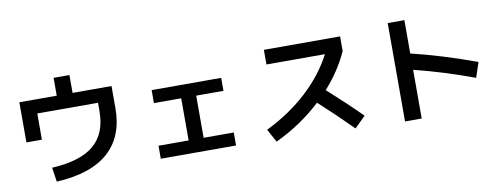

<svg xmlns="http://www.w3.org/2000/svg" viewBox="-67 -1171 4135 1588"><g transform="rotate(-10 2000.0 -377.0)"><path d="M113 -657H427V-807H560V-657H887V-470Q887 -233 740 -102.5Q593 28 304 43L286 -77Q527 -90 640 -186.5Q753 -283 753 -470V-540H243V-320H113Z M1208 -566H1792V-457H1563V-103H1816V6H1184V-103H1437V-457H1208Z M2180 -610V-733H2820V-610Q2750 -454 2626 -316Q2786 -172 2906 -52L2814 39Q2668 -107 2537 -226Q2364 -66 2152 33L2092 -77Q2293 -176 2440 -312Q2587 -448 2671 -610Z M3227 -773H3367V-493Q3627 -430 3911 -326L3869 -200Q3619 -293 3367 -356V53H3227Z"/></g></svg>

Font: M PLUS 1p
Style: Bold
Weight: 700
Version: Version 1.062